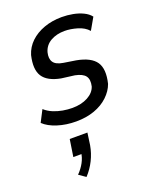

<svg xmlns="http://www.w3.org/2000/svg" viewBox="-147 -589 768 959"><g transform="rotate(-20 237.0 -109.5)"><path d="M191 9Q138 9 92.5 -5.5Q47 -20 21 -45L53 -107Q72 -90 96 -80Q120 -70 146 -65.5Q172 -61 196 -61Q244 -61 278.5 -79.5Q313 -98 323 -129Q331 -164 317 -183Q303 -202 263 -210L193 -219Q124 -232 99.5 -270Q75 -308 92 -380Q104 -419 133.5 -447Q163 -475 206 -490.5Q249 -506 300 -506Q330 -506 359 -500.5Q388 -495 412 -483.5Q436 -472 450 -454L414 -391Q393 -415 357 -425.5Q321 -436 290 -436Q247 -436 215.5 -418Q184 -400 174 -365Q166 -333 179 -313.5Q192 -294 231 -288L295 -278Q370 -264 396 -225.5Q422 -187 404 -113Q392 -79 362 -50.5Q332 -22 288.5 -6.5Q245 9 191 9ZM144 287 108 262Q130 240 144 214Q158 188 161 160L172 171H116L130 80H224L215 144Q208 184 190 220.5Q172 257 144 287Z"/></g></svg>

Font: Nunito Sans 7pt Condensed Medium
Style: Italic
Weight: 500
Width: 3
Italic angle: -9°
Designer: Vernon Adams
Foundry: Vernon Adams
Version: Version 3.101;gftools[0.9.27]